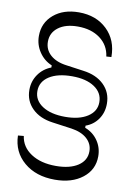

<svg xmlns="http://www.w3.org/2000/svg" viewBox="-99 -771 732 1045"><g transform="rotate(10 267.0 -248.0)"><path d="M278.8 211.9Q174.3 211.9 108.4 156Q42.5 100.1 40 9.8L71.8 6.8Q80.1 66.4 134 101.8Q188 137.2 271 137.2Q348.1 137.2 393.1 107.7Q438 78.1 438 27.8Q438 -13.7 407 -41.7Q376 -69.8 319.8 -78.1L213.9 -92.8Q141.6 -102.5 99.9 -143.8Q58.1 -185.1 58.1 -246.1Q58.1 -293.5 84.2 -331.3Q110.4 -369.1 154.8 -386.2V-397.9Q111.3 -416 84.7 -455.8Q58.1 -495.6 58.1 -543.9Q58.1 -616.7 111.8 -662.4Q165.5 -708 251 -708Q346.7 -708 406.7 -650.4Q466.8 -592.8 466.8 -499L439 -497.1Q430.7 -558.6 382.1 -594.7Q333.5 -630.9 258.8 -630.9Q191.4 -630.9 151.6 -601.1Q111.8 -571.3 111.8 -522Q111.8 -477.5 144.5 -448.5Q177.2 -419.4 234.9 -412.1L329.1 -398.9Q401.9 -389.6 444.3 -348.1Q486.8 -306.6 486.8 -244.1Q486.8 -195.8 461.4 -158.9Q436 -122.1 393.1 -106.9V-95.2Q438 -78.1 464.1 -40Q490.2 -2 490.2 45.9Q490.2 120.1 431.4 166Q372.6 211.9 278.8 211.9ZM274.9 -134.8Q352.5 -134.8 398.7 -164.8Q444.8 -194.8 444.8 -245.1Q444.8 -297.4 398.9 -328.1Q353 -358.9 274.9 -358.9Q195.3 -358.9 148.7 -328.9Q102.1 -298.8 102.1 -247.1Q102.1 -195.8 148.9 -165.3Q195.8 -134.8 274.9 -134.8Z"/></g></svg>

Font: Ribes
Style: Regular
Weight: 400
Designer: Luigi Gorlero
Foundry: Collletttivo
Version: Version 2.100;Glyphs 3.2 (3217)